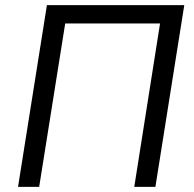

<svg xmlns="http://www.w3.org/2000/svg" viewBox="-20 -725 751 745"><path d="M50 0 162 -705H695L583 0H501L601 -634H233L132 0Z"/></svg>

Font: Nunito Sans 10pt SemiCondensed
Style: Italic
Weight: 400
Width: 4
Italic angle: -9°
Designer: Vernon Adams
Foundry: Vernon Adams
Version: Version 3.101;gftools[0.9.27]